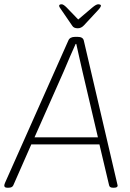

<svg xmlns="http://www.w3.org/2000/svg" viewBox="-35 -874 607 896"><path d="M-1 2Q-15 2 -15 -8Q-15 -13 -11 -22L284 -685Q291 -702 316 -702H327Q352 -702 356 -685L511 -21Q514 -11 514 -8Q514 2 497 2H492Q476 2 474 -10L429 -200H111L27 -9Q22 2 5 2ZM262 -540 126 -233H422L350 -540Q342 -577 334 -610.5Q326 -644 321 -669H318Q307 -644 292 -610.5Q277 -577 262 -540ZM423 -854Q428 -854 432 -852.5Q436 -851 436 -848Q436 -841 422 -826L357 -756Q344 -742 328 -742Q309 -742 302 -754L252 -827Q248 -833 244.5 -838Q241 -843 241 -847Q241 -854 253 -854Q261 -854 276 -839L330 -783L396 -839Q414 -854 423 -854Z"/></svg>

Font: Asap Semi Condensed Semi Condensed Thin
Style: Italic
Weight: 100
Width: 4
Italic angle: -6°
Designer: Pablo Cosgaya
Foundry: Omnibus-Type
Version: Version 3.001; ttfautohint (v1.8.4.7-5d5b)